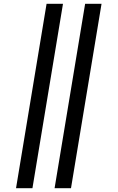

<svg xmlns="http://www.w3.org/2000/svg" viewBox="-20 -843 616 1006"><path d="M266 143H352L512 -823H426ZM64 143H150L310 -823H224Z"/></svg>

Font: Iosevka Sparkle
Style: Italic
Weight: 400
Italic angle: -9°
Designer: Belleve Invis
Foundry: Belleve Invis
Version: Version 4.5.0; ttfautohint (v1.8.3)